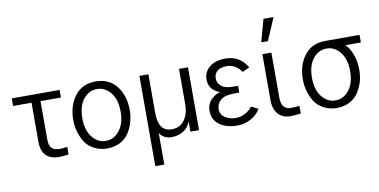

<svg xmlns="http://www.w3.org/2000/svg" viewBox="-91 -1081 3121 1581"><g transform="rotate(-10 1469.5 -291.0)"><path d="M24.4 -461.9Q24.4 -477.5 24.4 -525.4Q124 -525.4 424.8 -525.4Q424.8 -509.8 424.8 -461.9Q381.8 -461.9 253.9 -461.9Q253.9 -380.9 253.9 -137.7Q253.9 -89.8 275.4 -68.4Q296.9 -46.9 342.8 -46.9Q368.2 -46.9 405.3 -52.7Q405.3 -31.2 405.3 10.7Q352.5 17.6 328.1 17.6Q178.7 17.6 178.7 -135.7Q178.7 -244.1 178.7 -461.9Q140.6 -461.9 24.4 -461.9Z M568.4 -262.7Q568.4 -163.1 614.3 -104.5Q660.2 -45.9 728.5 -45.9Q795.9 -45.9 841.8 -104.5Q888.7 -163.1 888.7 -262.7Q888.7 -364.3 841.8 -421.9Q794.9 -479.5 728.5 -479.5Q661.1 -479.5 614.3 -421.9Q568.4 -364.3 568.4 -262.7ZM492.2 -262.7Q492.2 -382.8 554.7 -462.9Q616.2 -543 728.5 -543Q839.8 -543 902.3 -462.9Q964.8 -382.8 964.8 -262.7Q964.8 -211.9 951.2 -164.1Q938.5 -116.2 911.1 -74.2Q884.8 -33.2 837.9 -7.8Q790 17.6 728.5 17.6Q668 17.6 621.1 -7.8Q573.2 -32.2 545.9 -73.2Q519.5 -115.2 505.9 -163.1Q492.2 -210.9 492.2 -262.7Z M1091.8 229.5Q1091.8 41 1091.8 -525.4Q1110.4 -525.4 1167 -525.4Q1167 -444.3 1167 -200.2Q1167 -45.9 1279.3 -45.9Q1349.6 -45.9 1386.7 -99.6Q1422.9 -153.3 1422.9 -226.6Q1422.9 -326.2 1422.9 -525.4Q1441.4 -525.4 1498 -525.4Q1498 -393.6 1498 0Q1480.5 0 1425.8 0Q1425.8 -21.5 1425.8 -85Q1425.8 -85 1424.8 -85Q1411.1 -41 1369.1 -11.7Q1326.2 17.6 1265.6 17.6Q1200.2 17.6 1167 -35.2Q1167 52.7 1167 229.5Q1148.4 229.5 1091.8 229.5Z M1610.4 -141.6Q1610.4 -194.3 1642.6 -229.5Q1674.8 -264.6 1720.7 -278.3Q1720.7 -278.3 1720.7 -279.3Q1630.9 -313.5 1630.9 -398.4Q1630.9 -461.9 1678.7 -502Q1727.5 -543 1813.5 -543Q1932.6 -543 1995.1 -437.5Q1974.6 -428.7 1934.6 -410.2Q1915 -440.4 1883.8 -460Q1852.5 -479.5 1815.4 -479.5Q1761.7 -479.5 1734.4 -457Q1707 -433.6 1707 -394.5Q1707 -355.5 1738.3 -330.1Q1769.5 -303.7 1835.9 -303.7Q1849.6 -303.7 1877.9 -303.7Q1877.9 -290 1877.9 -247.1Q1867.2 -247.1 1835.9 -247.1Q1757.8 -247.1 1721.7 -216.8Q1686.5 -185.5 1686.5 -142.6Q1686.5 -97.7 1723.6 -72.3Q1760.7 -45.9 1817.4 -45.9Q1858.4 -45.9 1895.5 -67.4Q1933.6 -88.9 1953.1 -117.2Q1972.7 -107.4 2010.7 -87.9Q1982.4 -40 1930.7 -11.7Q1878.9 17.6 1816.4 17.6Q1724.6 17.6 1667 -24.4Q1610.4 -66.4 1610.4 -141.6Z M2120.1 -144.5Q2120.1 -239.3 2120.1 -525.4Q2138.7 -525.4 2195.3 -525.4Q2195.3 -430.7 2195.3 -148.4Q2195.3 -48.8 2275.4 -48.8Q2315.4 -48.8 2346.7 -53.7Q2346.7 -32.2 2346.7 10.7Q2292 17.6 2261.7 17.6Q2195.3 17.6 2158.2 -23.4Q2120.1 -63.5 2120.1 -144.5ZM2127.9 -623Q2140.6 -669.9 2179.7 -810.5Q2201.2 -810.5 2263.7 -810.5Q2243.2 -763.7 2183.6 -623Q2169.9 -623 2127.9 -623Z M2412.1 -262.7Q2412.1 -382.8 2474.6 -462.9Q2536.1 -543 2648.4 -543Q2744.1 -543 2935.5 -543Q2935.5 -527.3 2935.5 -479.5Q2903.3 -479.5 2805.7 -479.5Q2838.9 -450.2 2861.3 -390.6Q2883.8 -332 2883.8 -262.7Q2883.8 -211.9 2871.1 -164.1Q2857.4 -116.2 2830.1 -74.2Q2803.7 -33.2 2756.8 -7.8Q2710 17.6 2648.4 17.6Q2587.9 17.6 2541 -7.8Q2493.2 -32.2 2465.8 -73.2Q2439.5 -115.2 2425.8 -163.1Q2412.1 -210.9 2412.1 -262.7ZM2488.3 -262.7Q2488.3 -163.1 2534.2 -104.5Q2580.1 -45.9 2648.4 -45.9Q2715.8 -45.9 2761.7 -104.5Q2807.6 -163.1 2807.6 -262.7Q2807.6 -364.3 2760.7 -421.9Q2714.8 -479.5 2648.4 -479.5Q2581.1 -479.5 2534.2 -421.9Q2488.3 -364.3 2488.3 -262.7Z"/></g></svg>

Font: Gothic A1
Style: Regular
Weight: 400
Designer: HanYang I&C Co.,Ltd.
Version: Version 2.50